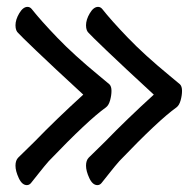

<svg xmlns="http://www.w3.org/2000/svg" viewBox="-20 -510 570 558"><path d="M263 28Q249 28 239.5 7.5Q230 -13 230 -28.5Q230 -44 238 -52L285 -98Q349 -164 427 -235Q339 -316 291 -362Q243 -408 239 -413Q230 -420 230 -436.5Q230 -453 241 -471.5Q252 -490 265 -490Q272 -490 277 -484Q303 -451 351.5 -400.5Q400 -350 473 -290L503 -265Q509 -259 509 -246Q509 -233 505 -218.5Q501 -204 493 -198Q441 -161 327 -42Q313 -26 300.5 -10Q288 6 275 22Q270 28 263 28ZM58 28Q44 28 34.5 7.5Q25 -13 25 -28.5Q25 -44 33 -52L80 -98Q144 -164 222 -235Q134 -316 86 -362Q38 -408 34 -413Q25 -420 25 -436.5Q25 -453 36 -471.5Q47 -490 60 -490Q67 -490 72 -484Q98 -451 146.5 -400.5Q195 -350 268 -290L298 -265Q304 -259 304 -246Q304 -233 300 -218.5Q296 -204 288 -198Q236 -161 122 -42Q108 -26 95.5 -10Q83 6 70 22Q65 28 58 28Z"/></svg>

Font: Moon Stars Kai HW
Style: Bold
Weight: 700
Designer: GuiWonder
Version: Version 1.101